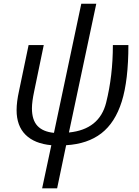

<svg xmlns="http://www.w3.org/2000/svg" viewBox="-20 -779 754 1039"><path d="M590.8 -535.2H674.8Q674.8 -344.2 638.9 -229.7Q603 -115.2 528.6 -57.6Q454.1 0 337.9 6.8L289.1 240.2H208L257.8 6.8Q167 -1.5 118.4 -49.6Q69.8 -97.7 69.8 -183.1Q69.8 -228 83 -287.1L134.8 -535.2H216.8L165 -285.2Q152.8 -228 152.8 -192.9Q152.8 -129.9 182.6 -97.9Q212.4 -65.9 272 -60.1L419.9 -758.8H501L353 -62Q518.1 -78.6 554.4 -223.6Q590.8 -368.7 590.8 -535.2Z"/></svg>

Font: OpenSans-Italic
Style: Italic
Weight: 400
Italic angle: -12°
Foundry: Ascender Corporation
Version: Version 1.10